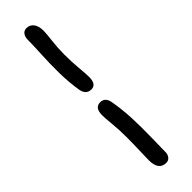

<svg xmlns="http://www.w3.org/2000/svg" viewBox="-327 -767 962 962"><g transform="rotate(-45 153.5 -286.5)"><path d="M161.1 -325.2Q124 -325.2 116.2 -367.2Q106 -430.7 105 -495.8Q104 -561 107.7 -629.4Q111.3 -697.8 110.8 -724.1Q110.8 -746.6 120.4 -759.8Q129.9 -772.9 147.9 -772.9Q170.9 -772.9 185.1 -754.6Q199.2 -736.3 199.2 -702.1Q199.2 -684.1 193.6 -637.5Q188 -590.8 188 -545.9Q188 -492.7 192.4 -445.3Q196.8 -397.9 196.8 -377.9Q196.8 -325.2 161.1 -325.2ZM166 200.2Q112.8 200.2 112.8 128.9Q112.8 110.4 114.5 62.7Q116.2 15.1 116.2 -30.8Q116.2 -83.5 111.6 -129.9Q106.9 -176.3 106.9 -195.8Q106.9 -249 146 -249Q180.7 -249 188 -207Q198.7 -145.5 201.7 -83Q204.6 -20.5 202.9 58.3Q201.2 137.2 201.2 153.8Q202.1 173.3 192.6 186.8Q183.1 200.2 166 200.2Z"/></g></svg>

Font: Shantell Sans Irregular Bouncy
Style: Regular
Weight: 400
Designer: Stephen Nixon, Anya Danilova, Shantell Martin
Foundry: Arrow Type
Version: Version 1.006;[9816181b4]